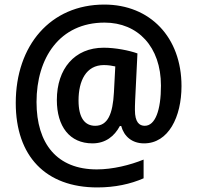

<svg xmlns="http://www.w3.org/2000/svg" viewBox="-20 -737 863 841"><path d="M775 -360C775 -574 637 -717 437 -717C201 -717 49 -538 49 -286C49 -53 180 84 406 84C484 84 552 69 609 44V-38C550 -14 474 5 404 5C230 5 140 -107 140 -290C140 -483 241 -638 438 -638C584 -638 685 -532 685 -362C685 -254 660 -186 614 -186C590 -186 571 -202 571 -255C571 -263 571 -279 572 -298L582 -503C546 -516 486 -528 434 -528C307 -528 229 -436 229 -299C229 -183 285 -109 385 -109C442 -109 481 -140 505 -185H511C523 -140 558 -109 611 -109C718 -109 775 -225 775 -360ZM324 -297C324 -383 357 -452 435 -452C454 -452 472 -449 485 -446L479 -332C474 -238 452 -186 397 -186C352 -186 324 -220 324 -297Z"/></svg>

Font: Noto Sans Ethiopic SemiCondensed SemiBold
Style: Regular
Weight: 600
Width: 4
Designer: Monotype Design Team
Foundry: Monotype Imaging Inc.
Version: Version 2.102